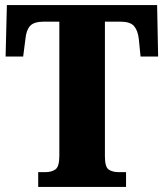

<svg xmlns="http://www.w3.org/2000/svg" viewBox="-20 -734 643 754"><path d="M130 0V-58H158Q183 -58 198 -69Q213 -80 213 -122V-649H153Q113 -649 98 -632Q83 -615 80 -582L71 -512H2L7 -714H597L601 -512H532L525 -582Q521 -615 506 -632Q491 -649 452 -649H392V-120Q392 -78 407 -68Q422 -58 446 -58H475V0Z"/></svg>

Font: Noto Serif Condensed Black
Style: Regular
Weight: 900
Width: 3
Designer: Monotype Design Team
Foundry: Monotype Imaging Inc.
Version: Version 2.015; ttfautohint (v1.8.4.7-5d5b)